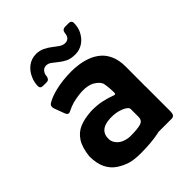

<svg xmlns="http://www.w3.org/2000/svg" viewBox="-201 -821 952 952"><g transform="rotate(-45 275.0 -345.0)"><path d="M330 -200.7Q301 -214.7 269.7 -216.7Q221.7 -220 195.5 -204.3Q169.3 -188.7 168.7 -154.7Q167.3 -133.7 180.5 -116.3Q193.7 -99 214.8 -91.2Q236 -83.3 256.3 -83.3Q306.3 -83.3 328.7 -90.5Q351 -97.7 351 -122.3V-178.7Q351 -188.7 330 -200.7ZM481.7 -137Q477.7 -71.3 445.2 -40Q412.7 -8.7 358.7 2.3Q304.7 13.3 231.7 13.3Q188 13.3 159.2 5.2Q130.3 -3 101.3 -22Q72.3 -41 56.2 -73.8Q40 -106.7 40 -157Q46 -213 66.5 -245Q87 -277 120.2 -291.3Q153.3 -305.7 205 -309Q245.3 -309.7 276.3 -303.3Q307.3 -297 341.3 -284.3Q350 -281 351 -290.7Q351.3 -327 345.3 -358Q341 -378.7 308.3 -398.3Q281 -412.3 239.3 -410.3Q204 -407.7 173.7 -399.7Q153.3 -394 130 -382.3Q112.3 -373 104.7 -393.7L83 -452.3Q78.3 -472.3 97.3 -481.3Q122 -495 159.3 -504.7Q212.7 -518 276.7 -518Q299.7 -518 327.3 -514Q355 -510 382.3 -499.7Q409.7 -489.3 432.5 -470Q455.3 -450.7 468.8 -419.2Q482.3 -387.7 482.3 -344ZM355.7 -206.7H482.3V-28Q481.7 0 460.7 0H372Q354 0 354 -20.7ZM348.7 -563Q317.7 -563 298.2 -572.7Q278.7 -582.3 263.5 -594.7Q248.3 -607 235 -617Q221.7 -627 206.7 -627Q186.7 -627 176.3 -607.3Q171.3 -598.3 171 -585.7Q167 -566 150.3 -566H125.3Q104.7 -566 105.7 -585.3Q106.7 -612 117 -634.7Q130 -665.7 155 -684.2Q180 -702.7 212.3 -702.7Q236.3 -702.7 256.3 -693Q276.3 -683.3 292.2 -670.8Q308 -658.3 322.7 -648.3Q337.3 -638.3 353.7 -638.3Q371.7 -638.3 380.7 -653Q385.7 -661.3 386.7 -675Q389.3 -695 408 -696.3H433.3Q455.3 -696.3 453.7 -675.3Q453 -647.3 442.3 -625.3Q427.3 -595.3 403 -579.2Q378.7 -563 348.7 -563Z"/></g></svg>

Font: Vivano Light
Style: Regular
Weight: 300
Designer: Joe Prince, Josias Burgherr
Version: Version 2.064;September 19, 2022;FontCreator 14.0.0.2877 64-